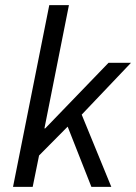

<svg xmlns="http://www.w3.org/2000/svg" viewBox="-20 -732 533 752"><path d="M173 -712 31 0H108L133 -123L245 -236L338 0H416L300 -283L493 -486H405L157 -229H154L250 -712Z"/></svg>

Font: Cambridge Sans Italic
Style: Regular
Weight: 400
Italic angle: -11°
Version: Version 2.000;PS 002.000;hotconv 1.0.88;makeotf.lib2.5.64775